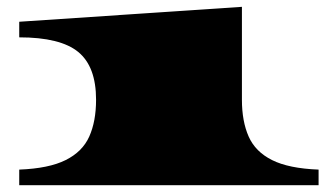

<svg xmlns="http://www.w3.org/2000/svg" viewBox="-20 -545 965 565"><path d="M36.6 0V-45.9Q124 -49.3 173.3 -74Q222.7 -98.6 242.7 -143.3Q262.7 -188 262.7 -251.5Q262.7 -349.1 210.2 -392.1Q157.7 -435.1 36.6 -435.1V-481L691.9 -524.9V-251.5Q691.9 -188 711.7 -143.3Q731.4 -98.6 780.5 -74Q829.6 -49.3 917.5 -45.9V0Z"/></svg>

Font: Asset
Style: Regular
Weight: 400
Version: Version 1.003; ttfautohint (v1.8.4.7-5d5b)